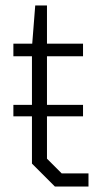

<svg xmlns="http://www.w3.org/2000/svg" viewBox="-20 -683 364 703"><path d="M181 0 97 -84V-257H29V-299H97V-477H29V-523H98L109 -663H152V-523H284V-477H152V-299H284V-257H152V-102L206 -48H304V0Z"/></svg>

Font: Tomorrow Light
Style: Regular
Weight: 300
Designer: Tony de Marco, Monica Rizzolli
Foundry: Just in Type
Version: Version 2.002